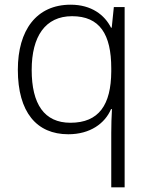

<svg xmlns="http://www.w3.org/2000/svg" viewBox="-20 -562 639 818"><path d="M454 4V236H511V-532H465L456 -444H453C426 -498 370 -542 281 -542C135 -542 56 -433 56 -265C56 -84 136 10 271 10C364 10 427 -36 453 -97H457C455 -69 454 -24 454 4ZM280 -39C169 -39 115 -118 115 -264C115 -407 173 -493 287 -493C405 -493 454 -416 454 -271V-257C453 -116 402 -39 280 -39Z"/></svg>

Font: Noto Sans Gujarati UI Light
Style: Regular
Weight: 300
Designer: Jelle Bosma - Monotype Design Team, Universal Thirst
Foundry: Monotype Imaging Inc.
Version: Version 2.106